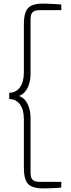

<svg xmlns="http://www.w3.org/2000/svg" viewBox="-20 -888 393 1062"><path d="M31 -375Q68 -375 90 -404.5Q112 -434 112 -488V-753Q112 -817 134.5 -842.5Q157 -868 217 -868Q227 -868 242.5 -867.5Q258 -867 273.5 -866Q289 -865 302 -864.5Q315 -864 319 -863V-832H202Q173 -832 161 -821Q149 -810 149 -782V-480Q149 -435 132 -401Q115 -367 84 -357Q115 -348 132 -314Q149 -280 149 -235V68Q149 96 161 107Q173 118 202 118H319V149Q315 150 302.5 151Q290 152 274.5 152.5Q259 153 243.5 153.5Q228 154 218 154Q158 154 135 129Q112 104 112 39V-228Q112 -282 90 -311Q68 -340 31 -340Z"/></svg>

Font: Encode Sans Narrow
Style: Thin
Weight: 250
Designer: Pablo Impallari, Andres Torresi
Foundry: Pablo Impallari, Andres Torresi
Version: Version 1.000; ttfautohint (v1.00) -l 8 -r 50 -G 200 -x 14 -